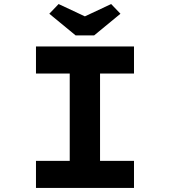

<svg xmlns="http://www.w3.org/2000/svg" viewBox="-20 -930 841 950"><path d="M158 0V-134H325V-566H158V-700H643V-566H475V-134H643V0ZM354 -755 224 -862 270 -910 415 -842H385L530 -910L576 -862L446 -755Z"/></svg>

Font: Lexend Peta SemiBold
Style: Regular
Weight: 600
Designer: Bonnie Shaver-Troup, Thomas Jockin
Foundry: Lexend
Version: Version 1.007